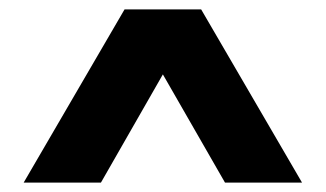

<svg xmlns="http://www.w3.org/2000/svg" viewBox="-20 -760 696 410"><path d="M30.5 -370 246 -740H409.5L625 -370H460.5L292 -663.5H363.5L195.5 -370Z"/></svg>

Font: Encode Sans SemiExpanded
Style: Bold
Weight: 700
Width: 6
Designer: Multiple Designers
Foundry: Impallari Type
Version: Version 3.002